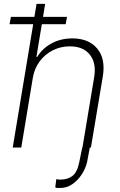

<svg xmlns="http://www.w3.org/2000/svg" viewBox="-20 -747 608 972"><path d="M396.3 0H397.4L457 -358Q468.4 -427.9 434.8 -470.2Q401.3 -512.4 333.5 -512.4Q287.6 -512.4 247.9 -492.5Q208.1 -472.7 181.3 -437Q154.5 -401.3 146.3 -353.7L87.7 0H44.4L148.1 -624.6H28.4L35.2 -661.6H154.1L165.1 -727.3H208.5L197.8 -661.6H319.2L312.5 -624.6H191.8L164.4 -459.2H168.7Q194.2 -501.8 240.8 -527.2Q287.3 -552.6 346.6 -552.6Q429 -552.6 472.1 -501.2Q515.3 -449.9 500.4 -359.7L440.3 0H434.7L420.5 75.3Q412.6 107.6 392.9 137.3Q373.2 166.9 345.7 185.7Q318.2 204.5 286.6 204.5Q285.5 204.5 282.7 204.5Q277.7 204.9 270.6 204.7Q263.5 204.5 259.6 201.3L265.3 159.4Q272.4 162.3 285.5 162.3Q323.2 162.3 347.1 143.3Q371.1 124.3 381 75.3Z"/></svg>

Font: Inter UI Extra Light
Style: Italic
Weight: 200
Italic angle: -9.39999°
Designer: Rasmus Andersson
Foundry: rsms
Version: 3.2;8d6f07862